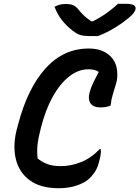

<svg xmlns="http://www.w3.org/2000/svg" viewBox="-20 -977 738 1017"><path d="M292 20Q194 20 137 -22.5Q80 -65 63.5 -136Q47 -207 69 -292L76 -318Q126 -509 221 -614.5Q316 -720 450 -720Q489 -720 517.5 -709Q546 -698 565 -679Q594 -650 599.5 -608.5Q605 -567 595 -535Q584 -497 576.5 -473Q569 -449 566 -418Q543 -408 512 -408Q475 -408 460 -429Q445 -450 454 -485Q461 -512 473 -537Q485 -562 503 -596Q484 -610 448 -610Q395 -610 346.5 -572Q298 -534 259.5 -465Q221 -396 197 -301L192 -280Q183 -247 179 -213Q175 -179 179 -138Q199 -121 228 -109Q257 -97 303 -97Q356 -97 409.5 -118.5Q463 -140 508 -187H514Q516 -161 508 -134Q500 -97 488 -75.5Q476 -54 454 -32Q431 -10 388 5Q345 20 292 20ZM499 -786H451Q424 -786 405.5 -791.5Q387 -797 363 -816Q333 -839 308 -870.5Q283 -902 269 -941Q295 -956 328 -956Q349 -956 363.5 -951Q378 -946 391 -932Q405 -914 421 -898Q437 -882 464 -864H472Q520 -889 552 -913Q584 -937 605 -957H640Q676 -957 688 -950Q700 -943 698 -930Q697 -921 688 -908.5Q679 -896 659 -880Q625 -852 584 -827.5Q543 -803 499 -786Z"/></svg>

Font: Recursive Mn Csl St SmB
Style: Italic
Weight: 600
Italic angle: -15°
Monospace: yes
Version: Version 1.079;hotconv 1.0.112;makeotfexe 2.5.65598; ttfautoh